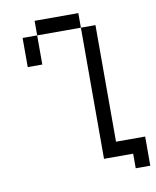

<svg xmlns="http://www.w3.org/2000/svg" viewBox="-79 -686 658 811"><g transform="rotate(-10 250.0 -281.0)"><path d="M437.5 0V62.5H500Q500 62.5 500 -62.5H375Q375 -62.5 375 -562.5H312.5V0ZM62.5 -562.5Q62.5 -562.5 62.5 -437.5H125Q125 -437.5 125 -562.5ZM125 -562.5H312.5V-625H125Z"/></g></svg>

Font: CalcUnifontExMono
Style: Regular
Weight: 500
Version: Version 15.0.06